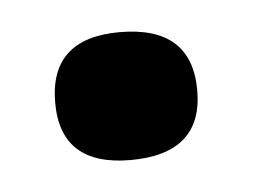

<svg xmlns="http://www.w3.org/2000/svg" viewBox="-26 -134 231 175"><g transform="rotate(-5 89.0 -46.5)"><path d="M88 12Q24 12 24 -46Q24 -105 88 -105Q154 -105 154 -46Q154 12 88 12Z"/></g></svg>

Font: Bricolage Grotesque 10pt
Style: Regular
Weight: 400
Designer: Mathieu Triay
Foundry: Atelier Triay
Version: Version 1.000; ttfautohint (v1.8.4.7-5d5b);gftools[0.9.32]